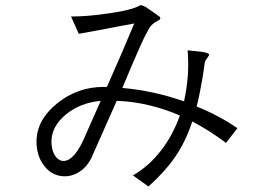

<svg xmlns="http://www.w3.org/2000/svg" viewBox="-20 -751 1040 727"><path d="M249 -688.5 278.3 -623Q315.4 -629.9 375 -640.6Q428.7 -651.4 488.3 -662.1Q467.8 -613.3 440.4 -548.8Q414.1 -488.3 384.8 -421.9H372.1Q274.4 -421.9 197.3 -360.4Q118.2 -296.9 118.2 -213.9Q119.1 -161.1 144.5 -127Q167 -94.7 203.1 -85.9Q238.3 -78.1 270.5 -94.7Q305.7 -112.3 326.2 -153.3Q345.7 -197.3 372.1 -256.8Q394.5 -306.6 421.9 -369.1Q485.4 -367.2 547.9 -351.6Q605.5 -337.9 661.1 -313.5Q634.8 -240.2 591.8 -183.6Q544.9 -122.1 483.4 -86.9L542 -44.9Q603.5 -99.6 640.6 -153.3Q682.6 -212.9 708 -291Q742.2 -273.4 775.4 -252Q805.7 -232.4 835.9 -210L878.9 -265.6Q843.8 -290 804.7 -310.5Q766.6 -331.1 724.6 -347.7Q733.4 -381.8 740.2 -419.9Q748 -459 753.9 -502.9Q753.9 -512.7 757.8 -521.5Q760.7 -526.4 766.6 -534.2Q773.4 -543 771.5 -545.9Q767.6 -550.8 745.1 -554.7L690.4 -560.5Q694.3 -515.6 691.4 -466.8Q687.5 -416 676.8 -367.2Q618.2 -387.7 559.6 -400.4Q500 -413.1 443.4 -418Q480.5 -507.8 499 -548.8Q525.4 -610.4 540 -634.8Q547.9 -651.4 558.6 -660.2Q565.4 -666 576.2 -671.9Q584 -675.8 585.9 -677.7Q587.9 -681.6 585.9 -686.5L558.6 -706.1Q541 -718.8 533.2 -723.6Q519.5 -731.4 511.7 -731.4Q481.4 -712.9 390.6 -700.2Q312.5 -688.5 249 -688.5ZM174.8 -214.8Q174.8 -272.5 230.5 -318.4Q285.2 -362.3 361.3 -369.1L293.9 -216.8Q273.4 -173.8 251 -154.3Q230.5 -137.7 211.9 -142.6Q195.3 -147.5 184.6 -168Q174.8 -188.5 174.8 -214.8Z"/></svg>

Font: DotumChe
Style: Regular
Weight: 400
Monospace: yes
Version: Version 2.21